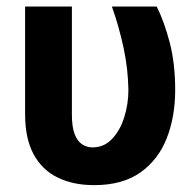

<svg xmlns="http://www.w3.org/2000/svg" viewBox="-20 -548 586 579"><path d="M55.7 -528.3H196.8V-202.6Q196.8 -165 205.1 -143.6Q213.4 -122.1 227.5 -112.8Q241.7 -103.5 258.8 -103.5Q293.9 -103.5 318.1 -129.2Q342.3 -154.8 354.7 -194.6Q367.2 -234.4 367.2 -276.4Q366.2 -341.3 352.5 -404.5Q338.9 -467.8 317.4 -528.3H452.6Q475.1 -483.4 491.7 -420.2Q508.3 -356.9 508.3 -276.4Q508.3 -196.3 482.9 -131.3Q457.5 -66.4 403.6 -28.1Q349.6 10.3 263.7 10.3Q200.7 10.3 154.1 -12.5Q107.4 -35.2 81.5 -82.5Q55.7 -129.9 55.7 -203.6Z"/></svg>

Font: RobotoDEMO
Style: Regular
Weight: 400
Designer: Christian Robertson
Foundry: Google
Version: Version 2.136